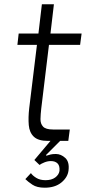

<svg xmlns="http://www.w3.org/2000/svg" viewBox="-20 -656 400 894"><path d="M124 150Q131 161 148.5 172Q166 183 192 183Q220 183 237 170.5Q254 158 257 140Q259 116 248 105Q237 94 217 94Q202 94 187 100Q172 106 164 112L140 89L215 0H202Q158 0 137.5 -19.5Q117 -39 114 -73.5Q111 -108 116 -152L152 -447H61L67 -500H159L175 -636H231L215 -500H360L353 -447H208L172 -150Q169 -124 168.5 -102Q168 -80 180.5 -66.5Q193 -53 227 -53H305L298 0H260L194 66L196 69Q205 66 215 63.5Q225 61 240 61Q264 61 284 79.5Q304 98 299 138Q295 170 265.5 194Q236 218 188 218Q152 218 131 204Q110 190 98 178Z"/></svg>

Font: Haskoy Light
Style: Italic
Weight: 300
Designer: Ertekin Erdin
Foundry: Ertekin Erdin
Version: Version 2.000; ttfautohint (v1.8.4.7-5d5b)